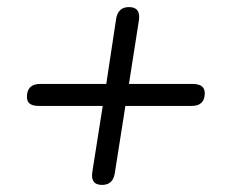

<svg xmlns="http://www.w3.org/2000/svg" viewBox="-20 -555 640 542"><path d="M268 -33Q234 -33 241 -72L270 -256H89Q56 -256 56 -281Q56 -318 93 -318H280L308 -503Q314 -535 344 -535Q378 -535 372 -497L344 -318H524Q558 -318 558 -292Q558 -256 521 -256H334L304 -66Q299 -33 268 -33Z"/></svg>

Font: Nunito
Style: Italic
Weight: 400
Italic angle: -9°
Designer: Vernon Adams
Foundry: Vernon Adams
Version: Version 3.601; ttfautohint (v1.8.2.53-6de2)